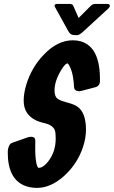

<svg xmlns="http://www.w3.org/2000/svg" viewBox="-20 -918 566 954"><path d="M370.6 -828.6 429.7 -887.7Q439.5 -897.5 450.2 -898.4Q453.1 -898.4 457 -898.4H512.7Q525.9 -898.4 525.9 -888.7Q525.4 -882.3 518.6 -876L388.7 -756.8Q372.1 -743.2 363.8 -743.2Q362.3 -743.2 361.3 -743.2L343.8 -744.1Q330.1 -745.6 321.3 -760.3Q320.8 -761.2 320.3 -761.7L253.9 -881.8Q247.1 -892.6 255.9 -897Q259.3 -898.4 263.7 -898.4H324.2Q338.4 -898.4 342.3 -892.1Q343.3 -890.1 344.7 -887.7ZM341.8 -717.8Q362.3 -717.8 380.4 -712.9Q479.5 -684.6 476.6 -515.6Q476.1 -490.2 453.1 -484.4L381.8 -465.8Q376.5 -464.4 369.6 -464.8Q348.6 -467.3 347.7 -486.3Q344.2 -567.4 316.9 -603Q313.5 -603 310.5 -601.6Q298.8 -594.7 283.2 -568.4Q251 -515.1 251 -468.8Q251 -445.8 259.8 -433.6Q269.5 -420.9 304.7 -411.1L322.3 -406.2Q349.1 -398.9 365.2 -387.7Q407.2 -357.9 407.2 -273.4Q407.2 -231 392.1 -186.5Q364.3 -104 300.3 -45.4Q233.4 15.6 164.1 15.6Q127.9 15.6 99.6 3.4Q17.6 -32.2 18.6 -163.1Q18.6 -168.5 19.5 -174.3Q23.9 -203.1 42 -209L117.2 -235.4Q127.4 -238.8 137.7 -238.3Q155.3 -236.8 155.3 -220.7Q152.3 -105 169.9 -84Q179.2 -84 186.5 -86.9Q203.1 -95.2 219.2 -115.7Q256.8 -163.6 256.8 -229.5Q256.8 -256.8 252.9 -269.5Q244.1 -295.4 203.1 -305.7L187.5 -309.6Q174.8 -313 161.1 -318.8Q97.7 -348.6 97.7 -417Q97.7 -454.6 110.4 -496.6Q136.2 -582 196.3 -645Q265.1 -717.8 341.8 -717.8Z"/></svg>

Font: Allan
Style: Bold
Weight: 700
Version: Version 1.005